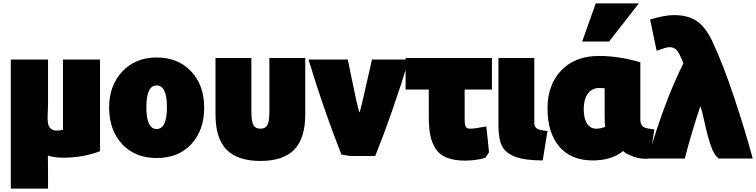

<svg xmlns="http://www.w3.org/2000/svg" viewBox="-20 -894 4407 1119"><path d="M348 25Q300 25 259 13Q260 45 260 115V205H43V-547H260V-290Q260 -277 259 -254.5Q258 -232 257.5 -218Q257 -204 258.5 -186Q260 -168 265 -158Q270 -148 281 -140.5Q292 -133 308 -133Q328 -133 347 -137V-547H563V-13Q466 25 348 25Z M1170 -267Q1170 -135 1095 -54Q1020 27 893 27Q767 27 691.5 -54.5Q616 -136 616 -267Q616 -396 693 -477.5Q770 -559 893 -559Q1018 -559 1094 -478Q1170 -397 1170 -267ZM893 -142Q953 -142 953 -269Q953 -396 893 -396Q833 -396 833 -269Q833 -142 893 -142Z M1498 44Q1365 44 1300.5 -21.5Q1236 -87 1236 -227V-556H1445V-244Q1445 -189 1456.5 -166.5Q1468 -144 1498 -144Q1528 -144 1539 -166.5Q1550 -189 1550 -244V-556H1759V-227Q1759 -87 1694.5 -21.5Q1630 44 1498 44Z M2075 -238Q2079 -238 2148 -547H2363Q2268 -237 2167 15H2021Q1987 9 1970 7Q1868 -250 1778 -547H2007Q2014 -514 2029.5 -437.5Q2045 -361 2056 -311Q2067 -261 2075 -238Z M2830 -6 2808 26Q2754 42 2690 42Q2626 42 2583 24.5Q2540 7 2518 -28.5Q2496 -64 2487.5 -107Q2479 -150 2479 -212V-372H2344V-556H2847V-372H2688V-200Q2688 -168 2694.5 -156Q2701 -144 2719 -144Q2748 -144 2814 -157Q2817 -132 2822.5 -81.5Q2828 -31 2830 -6Z M3171 -131 3143 41Q3039 41 2982.5 19.5Q2926 -2 2905.5 -43.5Q2885 -85 2885 -161V-556H3094V-177Q3094 -155 3109.5 -144.5Q3125 -134 3171 -131Z M3612 -14Q3545 41 3434 41Q3309 41 3240 -39Q3171 -119 3171 -263Q3171 -400 3251.5 -484Q3332 -568 3471 -568Q3586 -568 3712 -531V-198Q3712 -166 3729 -155Q3746 -144 3794 -140L3766 30Q3720 36 3672.5 19Q3625 2 3612 -14ZM3504 -213V-380Q3497 -381 3472 -381Q3430 -381 3406 -348Q3382 -315 3382 -259Q3382 -203 3401.5 -173.5Q3421 -144 3455 -144Q3483 -144 3507 -155Q3504 -180 3504 -213ZM3530 -652H3373L3452 -874H3703Z M4062 -276Q4013 -131 3971 30H3755Q3854 -309 3963 -525Q3943 -577 3927 -598Q3911 -619 3884 -619Q3873 -619 3857 -615Q3847 -612 3807 -598L3769 -780Q3851 -806 3909 -806Q3989 -806 4040.5 -771.5Q4092 -737 4132 -652Q4195 -518 4260 -322.5Q4325 -127 4367 30H4169Q4142 11 4123 -44.5Q4104 -100 4087.5 -175.5Q4071 -251 4062 -276Z"/></svg>

Font: Repo
Style: ExtraBlack
Weight: 1000
Designer: Stefan Peev
Foundry: Context Ltd
Version: Version 001.000